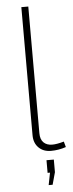

<svg xmlns="http://www.w3.org/2000/svg" viewBox="-61 -761 369 968"><g transform="rotate(-5 124.0 -277.0)"><path d="M85.9 -730H121.1V-88.9Q121.1 -57.6 137.2 -41.7Q153.3 -25.9 181.2 -25.9Q204.1 -25.9 240.2 -36.1L248 -7.8Q210.9 4.9 171.9 4.9Q133.3 4.9 109.6 -18.8Q85.9 -42.5 85.9 -82ZM145 175.8 157.2 113.8H145V49.8H182.1V113.8L165 175.8Z"/></g></svg>

Font: Rawline ExtraLight
Style: Regular
Weight: 275
Designer: Matt McInerney, Pablo Impallari, Rodrigo Fuenzalida
Foundry: Matt McInerney, Pablo Impallari, Rodrigo Fuenzalida
Version: Version 4.020;PS 004.020;hotconv 1.0.88;makeotf.lib2.5.64775